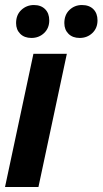

<svg xmlns="http://www.w3.org/2000/svg" viewBox="-36 -744 408 764"><path d="M-16 0 97 -530H230L117 0ZM281 -593Q253 -593 236.5 -609.5Q220 -626 220 -652Q220 -685 240.5 -704.5Q261 -724 290 -724Q319 -724 335.5 -707.5Q352 -691 352 -663Q352 -632 331.5 -612.5Q311 -593 281 -593ZM89 -593Q61 -593 44.5 -609.5Q28 -626 28 -652Q28 -685 49 -704.5Q70 -724 99 -724Q127 -724 143.5 -707.5Q160 -691 160 -663Q160 -632 139.5 -612.5Q119 -593 89 -593Z"/></svg>

Font: Radio Canada Big SemiBold
Style: Italic
Weight: 600
Italic angle: -12°
Designer: Étienne Aubert Bonn
Foundry: Coppers and Brasses
Version: Version 1.001